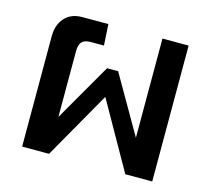

<svg xmlns="http://www.w3.org/2000/svg" viewBox="-83 -639 811 737"><g transform="rotate(15 322.0 -270.0)"><path d="M63 -439Q63 -484 88 -512Q113 -540 158 -540H261L266 -456H214Q189 -456 178.5 -444.5Q168 -433 168 -407V-146L300 -375H344L476 -146V-540H580V0H473L322 -267L170 0H63Z"/></g></svg>

Font: Kanit
Style: Regular
Weight: 400
Designer: Katatrad Team
Foundry: Cadson Demak
Version: Version 1.001